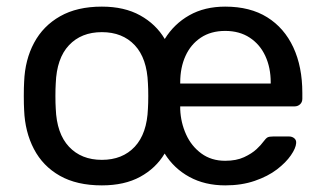

<svg xmlns="http://www.w3.org/2000/svg" viewBox="-20 -550 977 580"><path d="M287.7 10Q211.9 10 160.7 -19.1Q109.5 -48.1 82.5 -99.8Q55.5 -151.4 52.9 -217.1Q51.9 -233.6 51.9 -260.1Q51.9 -286.6 52.9 -302.9Q55.5 -369.6 83 -420.7Q110.4 -471.9 161.7 -500.9Q212.9 -530 287.7 -530Q355.7 -530 403.4 -503.5Q451.1 -477.1 477.7 -432.2Q505.9 -477.9 552 -503.9Q598.1 -530 660.3 -530Q735.6 -530 787.2 -497.8Q838.8 -465.6 866.1 -406.9Q893.3 -348.3 893.3 -269.4V-251.6Q893.3 -241.4 886.5 -235Q879.7 -228.6 869.6 -228.6H524.4V-219.6Q526.1 -179.3 542.2 -143.8Q558.2 -108.4 588.4 -86.3Q618.5 -64.3 660.1 -64.3Q693.8 -64.3 717.3 -75.2Q740.9 -86.2 755.2 -99.6Q769.4 -113.1 774.4 -120.5Q783.4 -132.7 788.6 -135.2Q793.8 -137.7 805 -137.7H853.4Q862.6 -137.7 869.1 -132.2Q875.6 -126.6 874.6 -117.4Q873.6 -102.4 858.7 -80.8Q843.9 -59.2 816.6 -38.2Q789.2 -17.3 749.6 -3.7Q710 10 660.5 10Q598.9 10 552.2 -15.5Q505.5 -40.9 477.4 -86.2Q450.9 -41.8 403.5 -15.9Q356.1 10 287.7 10ZM287.7 -67.1Q350 -67.1 387.1 -106.8Q424.1 -146.4 426.9 -222.1Q427.9 -237.1 427.9 -260Q427.9 -282.9 426.9 -297.9Q424.1 -374 387.1 -413.4Q350 -452.9 287.7 -452.9Q225.6 -452.9 188.4 -413.4Q151.2 -374 148.4 -297.9Q147.4 -282.9 147.4 -260Q147.4 -237.1 148.4 -222.1Q151.2 -146.4 188.4 -106.8Q225.6 -67.1 287.7 -67.1ZM524.4 -297.6H797.8V-301Q797.8 -345.7 781.5 -380.9Q765.3 -416 734.3 -436.3Q703.4 -456.6 660.3 -456.6Q617.2 -456.6 586.7 -436.3Q556.2 -416 540.3 -380.9Q524.4 -345.7 524.4 -301Z"/></svg>

Font: Rubik Light
Style: Regular
Weight: 300
Designer: Hubert and Fischer
Foundry: Hubert and Fischer
Version: Version 2.300;gftools[0.9.30]